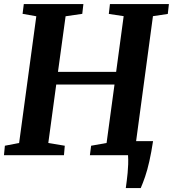

<svg xmlns="http://www.w3.org/2000/svg" viewBox="-22 -763 851 944"><path d="M596.5 161.5Q599 144.5 601.2 126Q603.5 107.5 605.5 87.2Q607.5 67 608.2 45.2Q609 23.5 607.5 0L567 -69H730.5Q722 -13 712.2 30.2Q702.5 73.5 691.5 105.5Q680.5 137.5 670 161.5ZM-2.5 0 2 -46.5 72 -60 156.5 -683 89 -695 95 -743H388L382.5 -695L300.5 -683L263 -409.5H549L586 -683.5L513 -694.5L518.5 -743H808.5L803 -694.5L730 -683.5L646 -60L719 -46.5L714 0H420L426 -46.5L502 -60L541 -347.5H254.5L215.5 -60L296.5 -46.5L292.5 0Z"/></svg>

Font: Merriweather 24pt
Style: Bold Italic
Weight: 700
Italic angle: -7.8°
Designer: Eben Sorkin
Foundry: Eben Sorkin
Version: Version 2.101